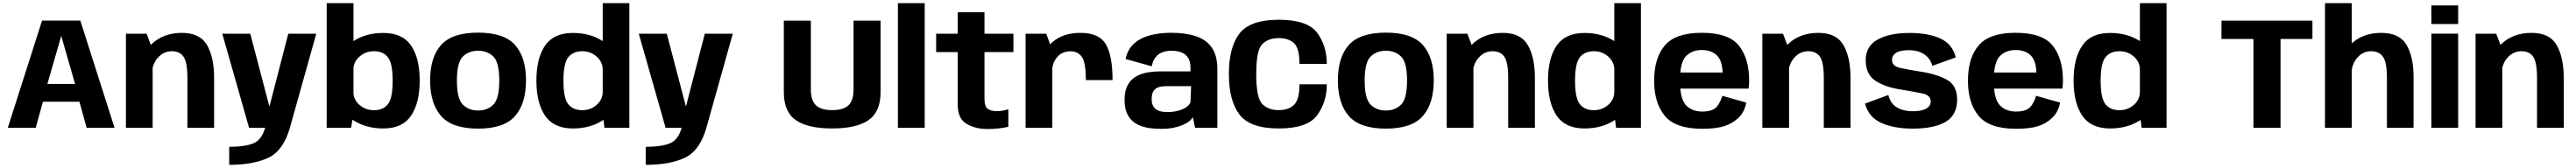

<svg xmlns="http://www.w3.org/2000/svg" viewBox="-20 -805 16199 1058"><path d="M29 0H204.5L250 -164.5H479.5L525 0H700.5L485 -675.5H244.5ZM278 -276.5 364.5 -576.5H366L452 -276.5Z M772 0H940V-492.5L902 -592.5H772ZM1158.5 0H1326.5V-316.5Q1326.5 -442.5 1282.5 -520.2Q1238.5 -598 1124 -598Q1003 -598 928 -521.8Q853 -445.5 853 -367L934.5 -329Q934.5 -397 971.2 -439.8Q1008 -482.5 1060.5 -482.5Q1110.5 -482.5 1134.5 -447.5Q1158.5 -412.5 1158.5 -314Z M1546.5 0H1803L1969 -592.5H1793L1657 -66.5H1692L1554 -592.5H1378ZM1421.5 233Q1574.5 233 1668.2 188.2Q1762 143.5 1803 0L1647.5 -0.5Q1626.5 74.5 1575.5 96.8Q1524.5 119 1421.5 119.5Z M2034.5 0H2188L2203 -87.5V-785H2034.5ZM2390.5 4Q2511.5 4 2565.5 -76.8Q2619.5 -157.5 2619.5 -297.5Q2619.5 -438 2565.5 -517.8Q2511.5 -597.5 2390.5 -597.5Q2284.5 -597.5 2206.2 -548.2Q2128 -499 2128 -439L2202.5 -366.5Q2202.5 -415 2241 -448.8Q2279.5 -482.5 2332 -482.5Q2388.5 -482.5 2419 -445Q2449.5 -407.5 2449.5 -297Q2449.5 -185 2419 -148Q2388.5 -111 2332 -111Q2279.5 -111 2241 -144.2Q2202.5 -177.5 2202.5 -227.5L2128 -154Q2128 -94 2206.2 -45Q2284.5 4 2390.5 4Z M2987 5Q3149.5 5 3218.8 -73.8Q3288 -152.5 3288 -299Q3288 -445 3218.8 -522.2Q3149.5 -599.5 2987 -599.5Q2824 -599.5 2754.5 -522.2Q2685 -445 2685 -299Q2685 -152.5 2754.5 -73.8Q2824 5 2987 5ZM2987 -109Q2928.5 -109 2891 -146Q2853.5 -183 2853.5 -298Q2853.5 -412.5 2891 -449Q2928.5 -485.5 2987 -485.5Q3045 -485.5 3082.5 -449Q3120 -412.5 3120 -298Q3120 -183 3082.5 -146Q3045 -109 2987 -109Z M3781.5 0H3938V-785H3770.5V-88.5ZM3583 4Q3689.5 4 3767.2 -45Q3845 -94 3845 -154L3770.5 -227.5Q3770.5 -178 3732.2 -144.5Q3694 -111 3642 -111Q3585.5 -111 3554.5 -148Q3523.5 -185 3523.5 -297Q3523.5 -408 3554.5 -445.2Q3585.5 -482.5 3642 -482.5Q3694 -482.5 3732.2 -448.8Q3770.5 -415 3770.5 -366.5L3845 -439Q3845 -499 3767.2 -548.2Q3689.5 -597.5 3583 -597.5Q3462.5 -597.5 3408 -518Q3353.5 -438.5 3353.5 -297.5Q3353.5 -157 3408 -76.5Q3462.5 4 3583 4Z M4166 0H4422.5L4588.5 -592.5H4412.5L4276.5 -66.5H4311.5L4173.5 -592.5H3997.5ZM4041 233Q4194 233 4287.8 188.2Q4381.5 143.5 4422.5 0L4267 -0.5Q4246 74.5 4195 96.8Q4144 119 4041 119.5Z M5213.5 4Q5366.5 4 5442.2 -48.5Q5518 -101 5518 -224.5V-675H5348V-242.5Q5348 -172 5316 -141.8Q5284 -111.5 5213.5 -111.5Q5143.5 -111.5 5111.5 -142Q5079.5 -172.5 5079.5 -242.5V-675H4909.5V-224.5Q4909.5 -101 4985 -48.5Q5060.5 4 5213.5 4Z M5627 0H5795.5V-785H5627Z M6191.5 7.5Q6259.5 7.5 6321.5 -6.5V-117.5Q6286 -105 6249 -105Q6212 -105 6191.8 -119.8Q6171.5 -134.5 6171.5 -183V-477H6353.5V-592.5H6171.5V-728H6003V-592.5H5867.5V-477H6003V-146Q6003 -59 6057.8 -25.8Q6112.5 7.5 6191.5 7.5Z M6809 -300.5H6977Q6977 -453.5 6935 -525.8Q6893 -598 6775.5 -598Q6667 -598 6600 -540.8Q6533 -483.5 6533 -399.5L6597.5 -361Q6597.5 -408.5 6628.5 -445.2Q6659.5 -482 6712.5 -482Q6758 -482 6783.5 -447.2Q6809 -412.5 6809 -300.5ZM6430 0H6598V-490L6560 -592.5H6430Z M7284.5 6.5Q7324.5 6.5 7357.8 0Q7391 -6.5 7416.8 -17.2Q7442.5 -28 7459 -41.2Q7475.5 -54.5 7481.5 -68L7496 0H7636V-369.5Q7636 -455.5 7601 -505.5Q7566 -555.5 7501 -577Q7436 -598.5 7346.5 -598.5Q7289.5 -598.5 7240.8 -589.2Q7192 -580 7154.2 -560.2Q7116.5 -540.5 7092.2 -509.2Q7068 -478 7059 -433.5L7223.5 -387.5Q7230.5 -423.5 7247.8 -445Q7265 -466.5 7290.5 -476Q7316 -485.5 7347 -485.5Q7381 -485.5 7408.2 -475.8Q7435.5 -466 7451.2 -442.5Q7467 -419 7467 -378.5V-355.5H7280Q7246 -355.5 7213 -351.2Q7180 -347 7151 -336Q7122 -325 7100 -305Q7078 -285 7065.2 -253.8Q7052.5 -222.5 7052.5 -177Q7052.5 -130 7065.2 -97.5Q7078 -65 7100.5 -44.5Q7123 -24 7152.5 -12.8Q7182 -1.5 7215.8 2.5Q7249.5 6.5 7284.5 6.5ZM7322.5 -99Q7303.5 -99 7285.8 -102.2Q7268 -105.5 7253.8 -114.2Q7239.5 -123 7231.2 -139.2Q7223 -155.5 7223 -182Q7223 -208 7230.5 -224Q7238 -240 7251.2 -248.5Q7264.5 -257 7282 -259.8Q7299.5 -262.5 7319.5 -262.5H7471L7467 -162.5Q7463 -148.5 7449.5 -136.8Q7436 -125 7415.8 -116.5Q7395.5 -108 7371.2 -103.5Q7347 -99 7322.5 -99Z M8023 4Q8203.5 4 8264 -80Q8324.5 -164 8324.5 -274H8152.5Q8152.5 -179 8118.5 -145.2Q8084.5 -111.5 8021.5 -111.5Q7957 -111.5 7918.8 -149.5Q7880.5 -187.5 7880.5 -339Q7880.5 -489.5 7918.5 -527.2Q7956.5 -565 8021.5 -565Q8085 -565 8118.8 -532.5Q8152.5 -500 8152.5 -402.5H8324.5Q8324.5 -515.5 8264 -598Q8203.5 -680.5 8022.5 -680.5Q7842 -680.5 7775.2 -594Q7708.5 -507.5 7708.5 -339Q7708.5 -171 7775.2 -83.5Q7842 4 8023 4Z M8696 5Q8858.5 5 8927.8 -73.8Q8997 -152.5 8997 -299Q8997 -445 8927.8 -522.2Q8858.5 -599.5 8696 -599.5Q8533 -599.5 8463.5 -522.2Q8394 -445 8394 -299Q8394 -152.5 8463.5 -73.8Q8533 5 8696 5ZM8696 -109Q8637.5 -109 8600 -146Q8562.5 -183 8562.5 -298Q8562.5 -412.5 8600 -449Q8637.5 -485.5 8696 -485.5Q8754 -485.5 8791.5 -449Q8829 -412.5 8829 -298Q8829 -183 8791.5 -146Q8754 -109 8696 -109Z M9078.5 0H9246.5V-492.5L9208.5 -592.5H9078.5ZM9465 0H9633V-316.5Q9633 -442.5 9589 -520.2Q9545 -598 9430.5 -598Q9309.5 -598 9234.5 -521.8Q9159.5 -445.5 9159.5 -367L9241 -329Q9241 -397 9277.8 -439.8Q9314.5 -482.5 9367 -482.5Q9417 -482.5 9441 -447.5Q9465 -412.5 9465 -314Z M10143.5 0H10300V-785H10132.5V-88.5ZM9945 4Q10051.5 4 10129.2 -45Q10207 -94 10207 -154L10132.5 -227.5Q10132.5 -178 10094.2 -144.5Q10056 -111 10004 -111Q9947.5 -111 9916.5 -148Q9885.5 -185 9885.5 -297Q9885.5 -408 9916.5 -445.2Q9947.5 -482.5 10004 -482.5Q10056 -482.5 10094.2 -448.8Q10132.5 -415 10132.5 -366.5L10207 -439Q10207 -499 10129.2 -548.2Q10051.5 -597.5 9945 -597.5Q9824.5 -597.5 9770 -518Q9715.5 -438.5 9715.5 -297.5Q9715.5 -157 9770 -76.5Q9824.5 4 9945 4Z M10685.5 6V-102.5Q10621 -102.5 10583.2 -142.5Q10545.5 -182.5 10545.5 -296.5Q10545.5 -413 10583.5 -451.5Q10621.5 -490 10682.5 -490Q10744.5 -490 10779.2 -454.5Q10814 -419 10814 -333.5L10820 -348.5H10530V-247H10977Q10980.5 -269 10980.5 -297Q10980.5 -437.5 10915.8 -518Q10851 -598.5 10682.5 -598.5Q10518 -598.5 10450.5 -519.2Q10383 -440 10383 -296.5Q10383 -156.5 10450.2 -75.2Q10517.5 6 10685.5 6ZM10685.5 -102.5V6Q10774.5 6 10826.2 -11.2Q10878 -28.5 10914.8 -64.5Q10951.5 -100.5 10962.5 -159L10812 -201.5Q10801.5 -169.5 10786.8 -146Q10772 -122.5 10747.5 -112.5Q10723 -102.5 10685.5 -102.5Z M11063.5 0H11231.5V-492.5L11193.5 -592.5H11063.5ZM11450 0H11618V-316.5Q11618 -442.5 11574 -520.2Q11530 -598 11415.5 -598Q11294.5 -598 11219.5 -521.8Q11144.5 -445.5 11144.5 -367L11226 -329Q11226 -397 11262.8 -439.8Q11299.5 -482.5 11352 -482.5Q11402 -482.5 11426 -447.5Q11450 -412.5 11450 -314Z M12009.5 5Q12143.5 5 12216 -37.5Q12288.5 -80 12288.5 -178.5Q12288.5 -268.5 12221.8 -304.2Q12155 -340 12055.5 -354.5Q11978 -366.5 11928.5 -377.8Q11879 -389 11879 -427Q11879 -456 11904.8 -472.5Q11930.5 -489 11985 -489Q12043 -489 12082 -462.5Q12121 -436 12132.5 -390.5L12280 -443.5Q12258.5 -528 12182.5 -562.8Q12106.5 -597.5 11987 -597.5Q11864.5 -597.5 11789 -556Q11713.5 -514.5 11713.5 -426.5Q11713.5 -336.5 11774.8 -296.2Q11836 -256 11937.5 -240.5Q12018.5 -227.5 12070.5 -216.5Q12122.5 -205.5 12122.5 -166Q12122.5 -137 12093.5 -120.8Q12064.5 -104.5 12012 -104.5Q11948.5 -104.5 11908 -130Q11867.5 -155.5 11856 -206.5L11709 -152.5Q11732.5 -66 11812.5 -30.5Q11892.5 5 12009.5 5Z M12659 6V-102.5Q12594.5 -102.5 12556.8 -142.5Q12519 -182.5 12519 -296.5Q12519 -413 12557 -451.5Q12595 -490 12656 -490Q12718 -490 12752.8 -454.5Q12787.5 -419 12787.5 -333.5L12793.5 -348.5H12503.5V-247H12950.5Q12954 -269 12954 -297Q12954 -437.5 12889.2 -518Q12824.5 -598.5 12656 -598.5Q12491.5 -598.5 12424 -519.2Q12356.5 -440 12356.5 -296.5Q12356.5 -156.5 12423.8 -75.2Q12491 6 12659 6ZM12659 -102.5V6Q12748 6 12799.8 -11.2Q12851.5 -28.5 12888.2 -64.5Q12925 -100.5 12936 -159L12785.5 -201.5Q12775 -169.5 12760.2 -146Q12745.5 -122.5 12721 -112.5Q12696.5 -102.5 12659 -102.5Z M13449 0H13605.5V-785H13438V-88.5ZM13250.5 4Q13357 4 13434.8 -45Q13512.5 -94 13512.5 -154L13438 -227.5Q13438 -178 13399.8 -144.5Q13361.5 -111 13309.5 -111Q13253 -111 13222 -148Q13191 -185 13191 -297Q13191 -408 13222 -445.2Q13253 -482.5 13309.5 -482.5Q13361.5 -482.5 13399.8 -448.8Q13438 -415 13438 -366.5L13512.5 -439Q13512.5 -499 13434.8 -548.2Q13357 -597.5 13250.5 -597.5Q13130 -597.5 13075.5 -518Q13021 -438.5 13021 -297.5Q13021 -157 13075.5 -76.5Q13130 4 13250.5 4Z M14152 0H14322.5V-559.5H14523V-675H13951V-559.5H14152Z M14602 0H14770.5V-785H14602ZM14991.5 0H15159V-322Q15159 -448 15114.5 -523Q15070 -598 14955.5 -598Q14834.5 -598 14760.2 -521.8Q14686 -445.5 14686 -367L14767.5 -329Q14767.5 -397 14803.5 -439.8Q14839.5 -482.5 14892 -482.5Q14942 -482.5 14966.8 -447.5Q14991.5 -412.5 14991.5 -314Z M15271 0H15439.5V-593H15271ZM15271 -771V-653.5H15439.5V-771Z M15549 0H15717V-492.5L15679 -592.5H15549ZM15935.5 0H16103.5V-316.5Q16103.5 -442.5 16059.5 -520.2Q16015.5 -598 15901 -598Q15780 -598 15705 -521.8Q15630 -445.5 15630 -367L15711.5 -329Q15711.5 -397 15748.2 -439.8Q15785 -482.5 15837.5 -482.5Q15887.5 -482.5 15911.5 -447.5Q15935.5 -412.5 15935.5 -314Z"/></svg>

Font: Anybody UltraCondensed Thin
Style: Bold
Weight: 700
Version: Version 1.111